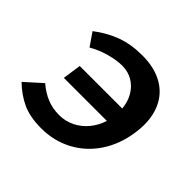

<svg xmlns="http://www.w3.org/2000/svg" viewBox="-140 -713 880 880"><g transform="rotate(45 300.0 -273.0)"><path d="M13 -77.5 93.5 -150Q126.5 -121.5 162.8 -106.5Q199 -91.5 242 -91.5Q283 -91.5 318 -109Q353 -126.5 378.2 -157.2Q403.5 -188 416 -227.5H137L150 -317.5H425.5Q422 -358 403.5 -389.5Q385 -421 355 -438.8Q325 -456.5 287.5 -456.5Q250.5 -456.5 205.5 -444Q160.5 -431.5 122 -409L78.5 -472Q133 -513.5 189.8 -534.2Q246.5 -555 319 -555Q392 -555 444 -528.2Q496 -501.5 523 -452Q550 -402.5 550 -335.5Q550 -309 545.5 -280.5Q533 -194.5 489.2 -128.8Q445.5 -63 377.5 -26.8Q309.5 9.5 226.5 9.5Q154 9.5 104.8 -13.2Q55.5 -36 13 -77.5Z"/></g></svg>

Font: JuliaMono ExtraBoldItalic
Style: Regular
Weight: 800
Italic angle: -9°
Monospace: yes
Designer: cormullion
Foundry: corm
Version: Version 0.049; ttfautohint (v1.8.4)